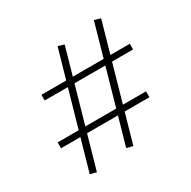

<svg xmlns="http://www.w3.org/2000/svg" viewBox="-144 -707 901 907"><g transform="rotate(-30 307.0 -253.0)"><path d="M344 41 310 32 480 -568 514 -558ZM43 -121V-153H525V-121ZM133 62 99 53 270 -547 303 -537ZM89 -355V-386H571V-355Z"/></g></svg>

Font: Ysabeau SC ExtraLight
Style: Regular
Weight: 250
Designer: Christian Thalmann (Catharsis Fonts)
Version: Version 2.001;gftools[0.9.30]; featfreeze: smcp